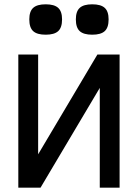

<svg xmlns="http://www.w3.org/2000/svg" viewBox="-20 -871 640 891"><path d="M65 0V-618H157V0H65L432 -618H535V0H443V-618H535L168 0ZM408 -710Q368 -710 350 -726.5Q332 -743 332 -781Q332 -818 350 -834.5Q368 -851 408 -851Q448 -851 466 -834.5Q484 -818 484 -781Q484 -743 466 -726.5Q448 -710 408 -710ZM192 -710Q152 -710 134 -726.5Q116 -743 116 -781Q116 -818 134 -834.5Q152 -851 192 -851Q232 -851 250 -834.5Q268 -818 268 -781Q268 -743 250 -726.5Q232 -710 192 -710Z"/></svg>

Font: Victor Mono SemiBold
Style: Regular
Weight: 600
Monospace: yes
Designer: Rune Bjørnerås
Version: Version 1.561;gftools[0.9.30]